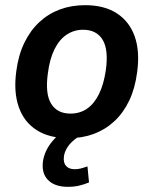

<svg xmlns="http://www.w3.org/2000/svg" viewBox="-20 -524 593 742"><path d="M245 10Q171 10 122 -21Q73 -52 52.5 -110.5Q32 -169 43 -249Q51 -311 74 -358.5Q97 -406 132 -438.5Q167 -471 211.5 -487.5Q256 -504 309 -504Q383 -504 431.5 -472.5Q480 -441 500.5 -383.5Q521 -326 510 -245Q502 -183 479.5 -135.5Q457 -88 422 -55.5Q387 -23 342.5 -6.5Q298 10 245 10ZM252 -85Q289 -85 316.5 -104Q344 -123 362.5 -160.5Q381 -198 389 -253Q400 -332 376.5 -370.5Q353 -409 301 -409Q266 -409 237.5 -390Q209 -371 190.5 -333.5Q172 -296 165 -241Q154 -162 177.5 -123.5Q201 -85 252 -85ZM242 198Q192 198 166 172Q140 146 146 100Q152 58 183 21Q214 -16 262 -39L292 0Q276 8 261.5 21Q247 34 238 49.5Q229 65 227 81Q224 105 235.5 117.5Q247 130 269 130Q281 130 292.5 127Q304 124 318 119L324 181Q305 189 285.5 193.5Q266 198 242 198Z"/></svg>

Font: Nunito Sans 10pt SemiCondensed
Style: Bold Italic
Weight: 700
Width: 4
Italic angle: -9°
Designer: Vernon Adams
Foundry: Vernon Adams
Version: Version 3.101;gftools[0.9.27]